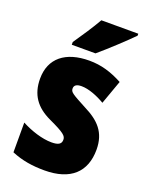

<svg xmlns="http://www.w3.org/2000/svg" viewBox="-145 -842 723 928"><g transform="rotate(20 216.0 -378.0)"><path d="M402 -756V-766H212C187 -722 151 -668 118 -620V-606H240C291 -649 368 -721 402 -756ZM404 -170C404 -259 358 -305 282 -343C205 -384 194 -390 194 -409C194 -426 207 -434 232 -434C268 -434 314 -416 353 -393L397 -516C339 -547 286 -563 225 -563C103 -563 30 -505 30 -400C30 -318 68 -265 143 -230C225 -192 237 -180 237 -160C237 -138 221 -129 187 -129C139 -129 80 -148 31 -174V-21C86 2 140 10 201 10C335 10 404 -55 404 -170Z"/></g></svg>

Font: Noto Sans Arabic UI Cn Bk
Style: Regular
Weight: 900
Width: 3
Designer: Monotype Design Team, Nadine Chahine and Nizar Qandah
Foundry: Monotype Imaging Inc.
Version: Version 2.010